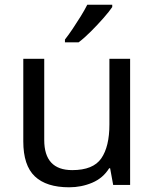

<svg xmlns="http://www.w3.org/2000/svg" viewBox="-20 -786 658 816"><path d="M533 -536V0H461L448 -71H444Q418 -29 372 -9.5Q326 10 274 10Q177 10 128 -36.5Q79 -83 79 -185V-536H168V-191Q168 -63 287 -63Q376 -63 410.5 -113Q445 -163 445 -257V-536ZM457 -756Q445 -738 420 -709.5Q395 -681 366.5 -652.5Q338 -624 314 -606H256V-618Q271 -637 288.5 -663Q306 -689 323 -716.5Q340 -744 351 -766H457Z"/></svg>

Font: Noto Sans Meroitic
Style: Regular
Weight: 400
Designer: Monotype Design Team
Foundry: Monotype Imaging Inc.
Version: Version 2.002; ttfautohint (v1.8.4.7-5d5b)